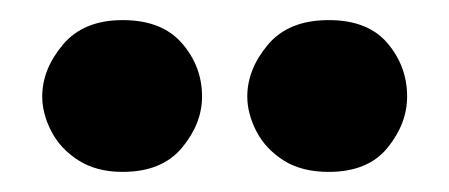

<svg xmlns="http://www.w3.org/2000/svg" viewBox="-20 -709 447 191"><path d="M22 -613Q22 -640 42.5 -664.5Q63 -689 102 -689Q141 -689 161 -666Q181 -643 181 -613Q181 -586 161 -562Q141 -538 102 -538Q76 -538 58 -549.5Q40 -561 31 -578.5Q22 -596 22 -613ZM226 -613Q226 -640 246.5 -664.5Q267 -689 307 -689Q346 -689 365.5 -666Q385 -643 385 -613Q385 -586 365.5 -562Q346 -538 307 -538Q280 -538 262 -549.5Q244 -561 235 -578.5Q226 -596 226 -613Z"/></svg>

Font: Moderustic
Style: Bold
Weight: 700
Designer: Tural Alisoy
Foundry: TAFT Foundry
Version: Version 2.120